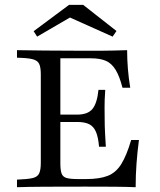

<svg xmlns="http://www.w3.org/2000/svg" viewBox="-20 -780 668 800"><path d="M50.8 0V-31.5Q94.4 -33.1 115.3 -37.9Q136.3 -42.7 143.1 -57.3Q150 -71.8 150 -100.8V-470.2Q150 -500 143.1 -514.1Q136.3 -528.2 115.3 -533.5Q94.4 -538.7 50.8 -539.5V-571Q95.2 -570.2 167.3 -569.4Q239.5 -568.5 335.5 -568.5Q363.7 -568.5 394.4 -568.5Q425 -568.5 454.8 -569.4Q484.7 -570.2 509.7 -571Q509.7 -532.3 512.9 -493.1Q516.1 -454 522.6 -414.5H490.3Q478.2 -462.1 461.7 -489.1Q445.2 -516.1 421 -526.6Q396.8 -537.1 358.9 -537.1H231.5V-99.2Q231.5 -71 236.7 -56.9Q241.9 -42.7 257.7 -38.3Q273.4 -33.9 304.8 -33.9H338.7Q394.4 -33.9 428.6 -47.2Q462.9 -60.5 485.1 -96Q507.3 -131.5 526.6 -196.8H558.9Q552.4 -146.8 548.8 -98.4Q545.2 -50 545.2 0Q505.6 -1.6 454 -2Q402.4 -2.4 334.7 -2.4Q239.5 -2.4 167.7 -2Q96 -1.6 50.8 0ZM204 -271.8V-302.4H359.7V-271.8ZM392.7 -168.5Q389.5 -208.1 379.8 -230.6Q370.2 -253.2 351.6 -262.5Q333.1 -271.8 300.8 -271.8V-302.4Q346 -302.4 365.3 -326.2Q384.7 -350 390.3 -405.6H418.5Q415.3 -358.1 415.7 -333.1Q416.1 -308.1 416.1 -287.1Q416.1 -270.2 416.5 -254.4Q416.9 -238.7 418.1 -218.1Q419.4 -197.6 421 -168.5ZM134.7 -627.4 120.2 -650 267.7 -759.7H326.6L465.3 -650.8L449.2 -627.4L247.6 -717.7L287.1 -716.1Z"/></svg>

Font: Playfair 12pt
Style: Regular
Weight: 400
Designer: Claus Eggers Sørensen
Foundry: Claus Eggers Sørensen
Version: Version 2.000;gftools[0.9.28]